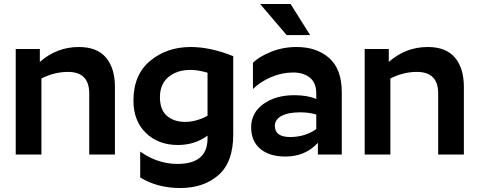

<svg xmlns="http://www.w3.org/2000/svg" viewBox="-20 -776 2405 964"><path d="M321 -415Q254 -415 188 -382V0H59V-530H180V-465Q265 -540 376 -540Q467 -540 512 -487Q557 -434 557 -340V0H428V-307Q428 -415 321 -415Z M909 -164Q966 -164 1022 -195V-411Q974 -425 936 -425Q869 -425 826 -389.5Q783 -354 783 -288Q783 -225 818 -194.5Q853 -164 909 -164ZM1151 -100Q1151 38 1077 103Q1003 168 885 168Q770 168 684 115V-15Q771 47 871 47Q1022 47 1022 -81V-95Q958 -48 873 -48Q775 -48 712.5 -108.5Q650 -169 650 -271Q650 -401 734 -470.5Q818 -540 937 -540Q1037 -540 1151 -494Z M1437 -88Q1511 -88 1568 -128V-201Q1532 -212 1487 -212Q1427 -212 1393.5 -194Q1360 -176 1360 -144Q1360 -88 1437 -88ZM1568 -306Q1568 -360 1536 -386Q1504 -412 1452 -412Q1395 -412 1340.5 -388.5Q1286 -365 1250 -329V-461Q1280 -491 1340 -515.5Q1400 -540 1469 -540Q1570 -540 1633 -484.5Q1696 -429 1696 -312V0H1576V-59Q1513 10 1413 10Q1333 10 1287 -28.5Q1241 -67 1241 -137Q1241 -209 1302 -253.5Q1363 -298 1458 -298Q1524 -298 1568 -279ZM1439 -756 1537 -600H1419L1286 -756Z M2073 -415Q2006 -415 1940 -382V0H1811V-530H1932V-465Q2017 -540 2128 -540Q2219 -540 2264 -487Q2309 -434 2309 -340V0H2180V-307Q2180 -415 2073 -415Z"/></svg>

Font: Roundo SemiBold
Style: Regular
Weight: 600
Designer: Namrata Goyal (Gurmukhi), Shiva Nallaperumal (Latin)
Foundry: Indian Type Foundry
Version: Version 1.000;PS 1.0;hotconv 1.0.88;makeotf.lib2.5.647800